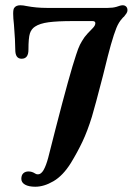

<svg xmlns="http://www.w3.org/2000/svg" viewBox="-20 -699 524 729"><path d="M61 -20Q61 -34 68.5 -41Q76 -48 88 -48Q101 -48 112 -41Q117 -37 124 -37Q136 -37 145.5 -53.5Q155 -70 163 -100L191 -210Q245 -420 269 -491Q277 -516 283.5 -529Q290 -542 301 -558Q309 -569 332 -592Q342 -602 342 -611Q342 -619 331 -619H257Q198 -619 164.5 -614.5Q131 -610 113 -598Q99 -589 93.5 -572Q88 -555 88 -510Q88 -476 62 -476Q38 -476 38 -510Q38 -543 33 -605Q30 -631 30 -647Q30 -664 34 -669Q41 -679 57 -679Q68 -679 81 -676Q118 -669 157 -669H389Q408 -669 422 -673Q438 -679 446 -679Q454 -679 459 -674Q464 -669 464 -660Q464 -654 460 -648Q456 -642 451 -636Q447 -633 444 -629Q431 -615 422 -593Q413 -571 401 -529Q393 -502 371 -412Q341 -296 329 -256Q312 -201 293 -161Q274 -121 249 -80Q219 -32 183 -11Q147 10 114 10Q89 10 75 2Q61 -6 61 -20Z"/></svg>

Font: Raigarh
Style: Regular
Weight: 400
Designer: jaikishan Patel
Foundry: MagicType
Version: Version 1.000;FEAKit 1.0